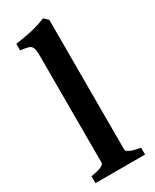

<svg xmlns="http://www.w3.org/2000/svg" viewBox="-196 -809 693 860"><g transform="rotate(-30 150.0 -378.5)"><path d="M25.9 0V-35.6Q67.9 -43 81.5 -50.3Q95.2 -57.6 95.2 -65.4V-618.2Q95.2 -647 90.3 -659.7Q85.4 -672.4 71.8 -676.5Q58.1 -680.7 30.8 -683.6V-717.8Q79.6 -724.6 116.2 -732.9Q152.8 -741.2 191.4 -756.8L212.4 -736.8V-65.4Q212.4 -58.1 227.3 -50.3Q242.2 -42.5 282.2 -35.6V0Z"/></g></svg>

Font: Gentium Plus
Style: Bold
Weight: 700
Designer: Victor Gaultney, Annie Olsen, Iska Routamaa, Becca Hirsbrunner
Foundry: SIL International
Version: Version 6.101